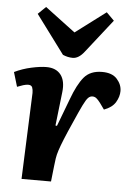

<svg xmlns="http://www.w3.org/2000/svg" viewBox="-56 -846 636 889"><g transform="rotate(5 262.5 -401.5)"><path d="M94 -401Q94 -416 90 -426.5Q86 -437 71 -437Q61 -437 48 -433Q35 -429 20 -423L0 -490Q37 -508 78.5 -517Q120 -526 148 -526Q193 -526 215 -497.5Q237 -469 231 -417L213 -260L220 -259L268 -386Q294 -457 323 -491.5Q352 -526 407 -526Q454 -526 476.5 -500.5Q499 -475 499 -445Q499 -419 483.5 -393Q468 -367 430 -353L410 -381Q398 -397 390 -403Q382 -409 372 -409Q361 -409 352 -400Q343 -391 329.5 -363.5Q316 -336 292 -281Q270 -232 257 -200Q244 -168 237 -146.5Q230 -125 227.5 -108Q225 -91 223 -72L215 0H78ZM86 -768 122 -803 263 -697 404 -803 440 -767 319 -613Q293 -579 265 -579Q242 -579 219 -589Z"/></g></svg>

Font: Literata 12pt
Style: Bold Italic
Weight: 700
Italic angle: -2°
Designer: Latin by Veronika Burian and Jose Scaglione. Greek by Irene Vlachou. Cyrillic by Vera Evstafieva
Foundry: TypeTogether
Version: Version 3.002